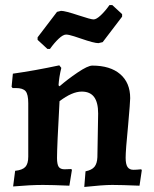

<svg xmlns="http://www.w3.org/2000/svg" viewBox="-20 -733 610 761"><path d="M366 -110 369 -283Q369 -327 353 -348.5Q337 -370 304 -370Q266 -370 216 -332Q206 -152 206 -107Q206 -82 212.5 -72Q219 -62 236 -62L263 -63L265 -59L255 3Q187 0 150 0Q101 0 32 6L40 -56Q69 -59 80.5 -71.5Q92 -84 92 -112V-324Q92 -359 81.5 -371.5Q71 -384 43 -384H30L26 -389L31 -441Q117 -453 215 -474L223 -464Q214 -427 212 -395L216 -391Q247 -418 287.5 -445.5Q328 -473 346 -473Q417 -473 456.5 -439Q496 -405 496 -344Q496 -329 488 -239Q478 -137 478 -108Q478 -82 485.5 -71Q493 -60 509 -60Q520 -60 540 -62L542 -58L533 3Q461 0 425 0Q388 0 314 8L319 -54Q344 -59 354.5 -72Q365 -85 366 -110ZM129 -575V-585L206 -686L222 -690Q238 -690 292 -672Q340 -656 351 -656Q362 -656 379.5 -672.5Q397 -689 414 -713H425L464 -677V-667L387 -566L370 -562Q353 -562 301 -580Q296 -582 274 -589Q252 -596 242 -596Q230 -596 212.5 -579.5Q195 -563 178 -539H168Z"/></svg>

Font: Alegreya
Style: Bold
Weight: 700
Designer: Juan Pablo del Peral
Foundry: Huerta Tipografica
Version: Version 2.008; ttfautohint (v1.8)